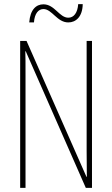

<svg xmlns="http://www.w3.org/2000/svg" viewBox="-20 -913 544 933"><path d="M122 -804H145C148 -849 168 -869 191 -869C233 -869 257 -804 312 -804C349 -804 381 -832 382 -893H360C357 -851 339 -827 312 -827C268 -827 246 -892 191 -892C156 -892 127 -867 122 -804ZM427 0V-714H401V-181C401 -152 402 -99 402 -54H400L109 -714H78V0H104V-548C104 -604 104 -637 103 -664H105L397 0Z"/></svg>

Font: Noto Sans Devanagari UI ExtraCondensed Thin
Style: Regular
Weight: 100
Width: 2
Designer: Jelle Bosma - Monotype Design Team
Foundry: Monotype Imaging Inc.
Version: Version 2.004